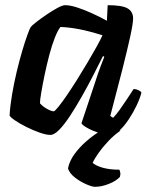

<svg xmlns="http://www.w3.org/2000/svg" viewBox="-20 -520 580 740"><path d="M174 0Q158 0 132.5 -9Q107 -18 81 -31Q55 -44 37 -56.5Q19 -69 17 -75Q19 -112 26.5 -156Q34 -200 44.5 -244Q55 -288 66 -325Q77 -362 86 -386.5Q95 -411 98 -415Q103 -422 120.5 -435.5Q138 -449 160 -464Q182 -479 201.5 -489.5Q221 -500 231 -500Q250 -500 276.5 -491.5Q303 -483 333 -469.5Q363 -456 392 -440L395 -500Q451 -500 472 -487.5Q493 -475 493 -449Q493 -430 482 -379.5Q471 -329 451.5 -252Q432 -175 405 -73L416 -66Q427 -77 441 -96.5Q455 -116 469.5 -138Q484 -160 495 -177Q504 -177 513.5 -172.5Q523 -168 525 -163Q520 -142 507 -114.5Q494 -87 476.5 -60.5Q459 -34 440.5 -17Q422 0 406 0Q384 0 359 -8.5Q334 -17 315.5 -27.5Q297 -38 294 -45L346 -201Q352 -220 357.5 -236Q363 -252 369 -267.5Q375 -283 382 -301L377 -304Q360 -270 339 -229Q318 -188 295 -147.5Q272 -107 250 -73.5Q228 -40 208.5 -20Q189 0 174 0ZM187 -91Q191 -91 204.5 -107.5Q218 -124 236.5 -151Q255 -178 275.5 -210.5Q296 -243 315.5 -276Q335 -309 351 -337.5Q367 -366 375 -384Q324 -400 285 -407.5Q246 -415 213 -416Q203 -404 191.5 -375Q180 -346 170 -308Q160 -270 152 -231.5Q144 -193 139 -163.5Q134 -134 134 -122Q144 -110 161 -100.5Q178 -91 187 -91ZM346 200Q335 200 312 190Q289 180 268.5 164Q248 148 242 129Q248 100 267 74Q286 48 311.5 25.5Q337 3 365 -14L445 -17Q419 1 397 24.5Q375 48 359.5 70Q344 92 337 108Q352 120 378 127Q404 134 440 134Q442 138 443.5 145Q445 152 442 162Q427 178 399 189Q371 200 346 200Z"/></svg>

Font: Texturina Medium 12pt
Style: Bold Italic
Weight: 700
Italic angle: -11°
Version: Version 1.002